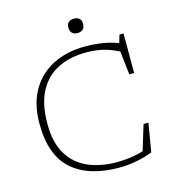

<svg xmlns="http://www.w3.org/2000/svg" viewBox="-128 -993 995 1108"><g transform="rotate(-15 369.5 -439.0)"><path d="M445.5 -24Q479 -24 521.2 -29.5Q563.5 -35 601.5 -47L647.5 -197.5H676.5L648 -27.5Q605.5 -10.5 552.5 -0.2Q499.5 10 448.5 10Q267 10 167.2 -77.2Q67.5 -164.5 67.5 -355Q67.5 -471 114 -551.8Q160.5 -632.5 243.8 -674.8Q327 -717 437 -717Q494.5 -717 543.5 -708.5Q592.5 -700 632.5 -684.5L647 -732H671V-495.5H642L626 -636Q575.5 -661.5 530.8 -671.8Q486 -682 433 -682Q337 -682 264.8 -646.2Q192.5 -610.5 152 -535.2Q111.5 -460 111.5 -340.5Q111.5 -230.5 153 -160.5Q194.5 -90.5 269.5 -57.2Q344.5 -24 445.5 -24ZM416 -802.5Q396 -802.5 384 -813.8Q372 -825 372 -846.5Q372 -868.5 384 -878.5Q396 -888.5 416 -888.5Q436 -888.5 448 -878.5Q460 -868.5 460 -846.5Q460 -825 448 -813.8Q436 -802.5 416 -802.5Z"/></g></svg>

Font: Newsreader 6pt ExtraLight
Style: Regular
Weight: 275
Designer: Hugues Gentile
Foundry: Production Type
Version: Version 1.003; ttfautohint (v1.8.3)